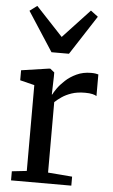

<svg xmlns="http://www.w3.org/2000/svg" viewBox="-58 -897 550 936"><g transform="rotate(5 217.0 -429.0)"><path d="M32.5 0V-44.5L105 -52.5V-472.5L34.5 -490V-539L170 -559H176L196.5 -542.5V-522L194 -434L196.5 -435Q200.5 -444.5 214.2 -464.2Q228 -484 250.8 -505.2Q273.5 -526.5 305 -541.2Q336.5 -556 376 -556Q390 -556 398 -554.5Q406 -553 411.5 -551.5V-445.5Q406 -450 391.8 -453.5Q377.5 -457 355 -457Q317 -457 289.2 -447.5Q261.5 -438 242 -424.5Q222.5 -411 209 -398.5V-53.5L327.5 -44V0ZM174.5 -639.5 50 -831.5 86 -858.5 217.5 -718 348.5 -858.5 384.5 -831.5 260 -639.5Z"/></g></svg>

Font: Merriweather 36pt
Style: Regular
Weight: 400
Designer: Eben Sorkin
Foundry: Eben Sorkin
Version: Version 2.100